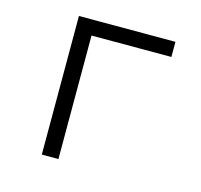

<svg xmlns="http://www.w3.org/2000/svg" viewBox="-85 -643 771 736"><g transform="rotate(15 300.0 -275.0)"><path d="M141 0H207V-490H524V-550H141Z"/></g></svg>

Font: JetBrains Mono ExtraLight
Style: Regular
Weight: 240
Monospace: yes
Designer: Philipp Nurullin, Konstantin Bulenkov
Foundry: JetBrains
Version: Version 2.305